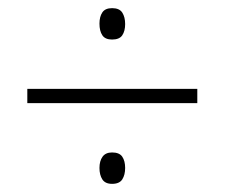

<svg xmlns="http://www.w3.org/2000/svg" viewBox="-20 -578 551 471"><path d="M255 -481Q238 -481 231 -491.5Q224 -502 224 -520Q224 -537 231 -547.5Q238 -558 255 -558Q273 -558 280 -547Q287 -536 287 -519Q287 -502 280 -491.5Q273 -481 255 -481ZM47 -325V-360H464V-325ZM255 -127Q238 -127 231 -138Q224 -149 224 -166Q224 -183 231.5 -193.5Q239 -204 255 -204Q273 -204 280 -193.5Q287 -183 287 -166Q287 -149 280 -138Q273 -127 255 -127Z"/></svg>

Font: Noto Sans Kannada SemiCondensed ExtraLight
Style: Regular
Weight: 200
Width: 4
Designer: Jelle Bosma - Monotype Design Team
Foundry: Monotype Imaging Inc.
Version: Version 2.005; ttfautohint (v1.8.4.7-5d5b)